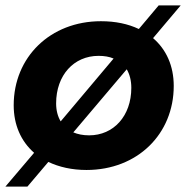

<svg xmlns="http://www.w3.org/2000/svg" viewBox="-22 -625 696 715"><path d="M548 -483 651 -605H569L495 -517C455 -536 408 -546 354 -546C165 -546 29 -412 29 -233C29 -160 56 -99 105 -56L-2 70H80L158 -22C198 -3 246 8 300 8C490 8 625 -126 625 -305C625 -380 597 -441 548 -483ZM187 -240C187 -345 253 -417 345 -417C366 -417 385 -414 401 -407L204 -173C193 -191 187 -214 187 -240ZM310 -121C287 -121 268 -125 251 -132L450 -367C461 -348 467 -325 467 -298C467 -193 401 -121 310 -121Z"/></svg>

Font: AWKNG-Font
Style: Bold Italic
Weight: 700
Italic angle: -11.3°
Designer: Awakening Church
Foundry: Awakening Church
Version: Version 1.700;PS 001.700;hotconv 1.0.88;makeotf.lib2.5.64775